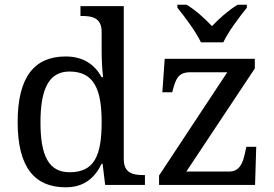

<svg xmlns="http://www.w3.org/2000/svg" viewBox="-20 -786 1165 816"><path d="M834 -606H929C950 -651 998 -715 1029 -753V-766H990C952 -743 911 -707 881 -675C851 -707 811 -743 773 -766H734V-753C765 -715 813 -651 834 -606ZM259 10C337 10 382 -29 412 -90H416L427 0H596V-42H588C544 -42 506 -51 506 -110V-760H322V-718H330C374 -718 412 -709 412 -650V-568C412 -536 414 -491 418 -458H412C383 -510 336 -546 259 -546C127 -546 55 -460 55 -267C55 -75 127 10 259 10ZM656 0H1064L1069 -162H1027L1022 -139C1013 -96 1000 -57 954 -57H772L1063 -495V-536H680L670 -394H712L713 -398C727 -451 737 -479 790 -479H946L656 -40ZM276 -54C187 -54 152 -124 152 -266C152 -406 187 -482 275 -482C380 -482 412 -406 412 -267C412 -123 380 -54 276 -54Z"/></svg>

Font: Noto Serif Thai
Style: Regular
Weight: 400
Designer: Monotype Design Team
Foundry: Monotype Imaging Inc.
Version: Version 1.901